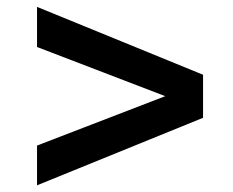

<svg xmlns="http://www.w3.org/2000/svg" viewBox="-20 -541 681 561"><path d="M88.2 0.5V-115.7L462.8 -260L88.2 -403.7V-520.9L573.3 -322.6V-196.8Z"/></svg>

Font: Archivo Variable SemiBold
Style: Regular
Weight: 600
Designer: Hector Gatti
Foundry: Omnibus-Type
Version: Version 2.001